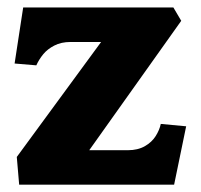

<svg xmlns="http://www.w3.org/2000/svg" viewBox="-20 -506 550 526"><path d="M26 -76 257 -391H173.5Q147.5 -391 128.8 -381.2Q110 -371.5 98.5 -357.5Q87 -343.5 79.5 -327L20 -332L43.5 -485.5H455L476.5 -449L224.5 -94.5H330.5Q357.5 -94.5 376.8 -105.5Q396 -116.5 406.5 -133.2Q417 -150 420.5 -166.5L490 -160L457 0H32.5Z"/></svg>

Font: TMT Limkin
Style: Regular
Weight: 400
Designer: Gabriel Drozdov
Version: Version 1.000;Glyphs 3.1.2 (3151)